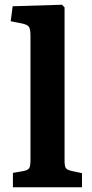

<svg xmlns="http://www.w3.org/2000/svg" viewBox="-20 -786 387 806"><path d="M34.2 0V-60.1L78.1 -67.9Q97.2 -71.3 102.5 -80.1Q107.9 -88.9 107.9 -112.8V-636.2Q107.9 -664.1 101.3 -673.6Q94.7 -683.1 69.8 -688L24.9 -696.8L33.2 -759.8L240.2 -766.1L251 -754.9V-112.8Q251 -88.9 255.9 -81.1Q260.7 -73.2 278.8 -68.8L324.2 -59.1V0Z"/></svg>

Font: Literata Book
Style: Bold
Weight: 700
Designer: Latin by Veronika Burian and Jose Scaglione. Greek by Irene Vlachou. Cyrillic by Vera Evstafieva
Foundry: TypeTogether
Version: Version 2.003;PS 002.003;hotconv 1.0.88;makeotf.lib2.5.64775